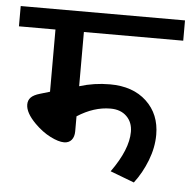

<svg xmlns="http://www.w3.org/2000/svg" viewBox="-61 -672 674 677"><g transform="rotate(5 276.0 -333.5)"><path d="M437 -41.5 352.1 -73.7Q411.1 -155.8 411.1 -218.3Q411.1 -252 389.9 -272.9Q368.7 -293.9 332.5 -293.9Q273.9 -293.9 215.3 -256.3V-203.6Q215.3 -183.6 205.8 -172.4Q196.3 -161.1 179.2 -161.1Q159.7 -161.1 130.6 -175.8Q101.6 -190.4 74.7 -217.3Q38.6 -253.4 38.6 -282.7Q38.6 -297.9 48.3 -307.9Q58.1 -317.9 80.1 -324.2L114.7 -334.5V-554.7H-14.6V-626.5H566.9V-554.7H215.3V-362.8Q267.1 -378.9 323.2 -378.9Q404.8 -378.9 452.9 -333.7Q501 -288.6 501 -215.8Q501 -170.9 483.2 -124.8Q465.3 -78.6 437 -41.5Z"/></g></svg>

Font: Khula Semibold
Style: Regular
Weight: 600
Designer: Erin McLaughlin, Steve Matteson
Version: Version 1.000;PS 1.0;hotconv 1.0.72;makeotf.lib2.5.5900